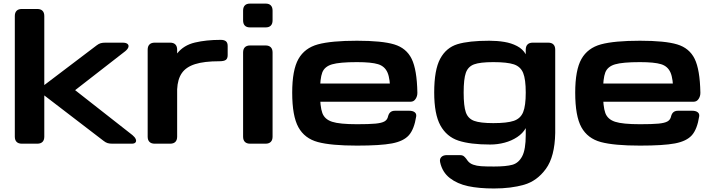

<svg xmlns="http://www.w3.org/2000/svg" viewBox="-20 -800 3966 1069"><path d="M62.5 -39.1V-710.9Q62.5 -730 72.5 -740Q82.5 -750 101.6 -750H187.5Q206.5 -750 216.6 -740Q226.6 -730 226.6 -710.9V-39.1Q226.6 -20 216.6 -10Q206.5 0 187.5 0H101.6Q82.5 0 72.5 -10Q62.5 -20 62.5 -39.1ZM567.2 -562.5H662.6Q681.2 -562.5 689.6 -555.7Q698 -548.9 694.9 -537.8Q691.7 -526.8 677.2 -514.8L398.3 -298L717.3 -47.9Q731.2 -36.4 735.7 -25.4Q740.2 -14.4 734.6 -7.2Q729 0 713.4 0H605.4Q589.8 0 579.2 -3.2Q568.7 -6.3 557 -15.5L214.1 -278.3V-316.9L518.8 -547.9Q530 -556.5 540.7 -559.5Q551.5 -562.5 567.2 -562.5Z M802.2 -39.1V-523.4Q802.2 -542.5 812.3 -552.5Q822.3 -562.5 841.3 -562.5H927.2Q946.3 -562.5 956.3 -552.5Q966.3 -542.5 966.3 -523.4V-39.1Q966.3 -20 956.3 -10Q946.3 0 927.2 0H841.3Q822.3 0 812.3 -10Q802.2 -20 802.2 -39.1ZM1201.5 -459Q1116.7 -459 1066.3 -443Q1015.8 -427 992.4 -393Q968.9 -359.1 966.3 -302.7V-502.4Q1002.4 -548.3 1065.4 -563.2Q1128.4 -578.1 1208.5 -578.1Q1228 -578.1 1237.8 -570.3Q1247.6 -562.5 1247.6 -543.9V-493.2Q1247.6 -473.9 1237.2 -466.5Q1226.9 -459 1201.5 -459Z M1372.6 -546.9H1458.5Q1477.5 -546.9 1487.5 -536.9Q1497.6 -526.9 1497.6 -507.8V-39.1Q1497.6 -20 1487.5 -10Q1477.5 0 1458.5 0H1372.6Q1353.5 0 1343.5 -10Q1333.5 -20 1333.5 -39.1V-507.8Q1333.5 -526.9 1343.5 -536.9Q1353.5 -546.9 1372.6 -546.9ZM1371.1 -779.9H1460Q1478.1 -779.9 1487.8 -769.9Q1497.6 -759.9 1497.6 -740.8V-686.5Q1497.6 -667.5 1487.8 -657.5Q1478.1 -647.5 1460 -647.5H1371.1Q1352.9 -647.5 1343.2 -657.5Q1333.5 -667.5 1333.5 -686.5V-740.8Q1333.5 -759.9 1343.2 -769.9Q1352.9 -779.9 1371.1 -779.9Z M1606.9 -284.2Q1606.9 -410.3 1641.6 -471.6Q1676.3 -532.9 1750.5 -553.1Q1824.8 -573.2 1967.7 -573.2Q2106.7 -573.2 2174.7 -552.8Q2242.6 -532.3 2272 -472.3Q2301.5 -412.2 2303.8 -283.9Q2304.2 -264.9 2294 -249.3Q2283.9 -233.6 2266.2 -233.6H2191.4Q2179.8 -233.6 2170.9 -241.3Q2162.1 -248.9 2157.4 -260.9Q2152.6 -272.9 2152.6 -285.2Q2152.8 -361 2137.5 -396.1Q2122.2 -431.2 2084.9 -442.6Q2047.7 -454.1 1967.7 -454.1Q1870.6 -454.1 1828.9 -441.8Q1787.2 -429.6 1774.4 -396.5Q1761.6 -363.4 1761.6 -287.1Q1761.6 -206.3 1774.6 -170.9Q1787.5 -135.5 1829.2 -122Q1870.8 -108.4 1967.7 -108.4Q2035.4 -108.4 2070.3 -111.7Q2105.3 -115 2121 -124.2Q2136.8 -133.3 2140.6 -152.1Q2144.7 -168.1 2154.1 -175.7Q2163.5 -183.4 2179.8 -183.4H2258.2Q2278 -183.4 2288.7 -175.2Q2299.4 -167 2297.3 -152.1Q2286.1 -80.7 2256.6 -47.2Q2227.1 -13.8 2162.4 -1.5Q2097.8 10.7 1967.7 10.7Q1823.5 10.7 1749.8 -9.1Q1676 -29 1641.5 -91.4Q1606.9 -153.8 1606.9 -284.2ZM1685.9 -335H2239.4Q2254.7 -335 2263.2 -329.7Q2271.7 -324.4 2275 -313.7Q2278.4 -303 2278.4 -284.2Q2278.4 -278.2 2278 -271.2Q2277.7 -256.6 2275 -249Q2272.4 -241.4 2265.3 -237.4Q2258.3 -233.4 2245.2 -233.4H1685.9Q1670.6 -233.4 1662.1 -238.7Q1653.6 -243.9 1650.2 -254.6Q1646.9 -265.3 1646.9 -284.2Q1646.9 -303 1650.2 -313.7Q1653.6 -324.4 1662.1 -329.7Q1670.6 -335 1685.9 -335Z M2430.7 104.1Q2426.4 85.5 2437 74.6Q2447.6 63.6 2467.8 63.6H2541.5Q2553.4 63.6 2560.3 68.2Q2567.1 72.9 2575.3 83.2Q2578.3 88.1 2584 95.3Q2595.2 110 2614.6 116.8Q2633.9 123.7 2659.1 125.4Q2684.4 127.1 2730 127.1Q2797.9 127.1 2832.7 117.4Q2867.6 107.7 2887.4 70.1Q2907.2 32.4 2907.2 -49.1V-86.6Q2890.5 -57.1 2859.3 -36.6Q2828.1 -16 2789.4 -5.7Q2750.6 4.7 2709 4.7Q2598.3 4.7 2532.5 -17Q2466.6 -38.8 2432 -101.6Q2397.5 -164.5 2397.5 -285.2Q2397.5 -411.1 2430.9 -473Q2464.3 -534.9 2527.4 -554.1Q2590.6 -573.2 2704 -573.2Q2748.6 -573.2 2787.7 -566.7Q2826.9 -560.3 2858.8 -543.6Q2890.8 -526.9 2907.2 -497.9V-523.4Q2907.2 -542.5 2917.2 -552.5Q2927.2 -562.5 2946.3 -562.5H3032.2Q3051.3 -562.5 3061.3 -552.5Q3071.3 -542.5 3071.3 -523.4V-59.6Q3068.8 72.4 3019.4 140.1Q2970 207.8 2897.9 228.6Q2825.9 249.4 2730 249.4Q2646.6 249.4 2586.2 236.5Q2525.9 223.5 2484.4 191.3Q2442.9 159 2430.7 104.1ZM2726.6 -454.1Q2652.7 -454.1 2619.2 -441.6Q2585.7 -429 2573.6 -394.4Q2561.5 -359.9 2561.5 -284.6Q2561.5 -209.6 2573.5 -174.9Q2585.4 -140.2 2619.3 -127.3Q2653.2 -114.5 2726.6 -114.5Q2803.7 -114.5 2841 -127.3Q2878.2 -140.2 2892.7 -175.5Q2907.2 -210.8 2907.2 -284.6Q2907.2 -358.6 2892.8 -393.8Q2878.4 -429 2841.3 -441.6Q2804.1 -454.1 2726.6 -454.1Z M3182.6 -284.2Q3182.6 -410.3 3217.3 -471.6Q3252 -532.9 3326.2 -553.1Q3400.5 -573.2 3543.4 -573.2Q3682.4 -573.2 3750.3 -552.8Q3818.3 -532.3 3847.7 -472.3Q3877.1 -412.2 3879.5 -283.9Q3879.9 -264.9 3869.7 -249.3Q3859.6 -233.6 3841.9 -233.6H3767.1Q3755.5 -233.6 3746.6 -241.3Q3737.8 -248.9 3733.1 -260.9Q3728.3 -272.9 3728.3 -285.2Q3728.5 -361 3713.2 -396.1Q3697.9 -431.2 3660.6 -442.6Q3623.3 -454.1 3543.4 -454.1Q3446.3 -454.1 3404.6 -441.8Q3362.9 -429.6 3350.1 -396.5Q3337.3 -363.4 3337.3 -287.1Q3337.3 -206.3 3350.2 -170.9Q3363.2 -135.5 3404.8 -122Q3446.5 -108.4 3543.4 -108.4Q3611 -108.4 3646 -111.7Q3681 -115 3696.7 -124.2Q3712.5 -133.3 3716.3 -152.1Q3720.4 -168.1 3729.8 -175.7Q3739.2 -183.4 3755.5 -183.4H3833.9Q3853.7 -183.4 3864.4 -175.2Q3875.1 -167 3872.9 -152.1Q3861.8 -80.7 3832.3 -47.2Q3802.7 -13.8 3738.1 -1.5Q3673.4 10.7 3543.4 10.7Q3399.2 10.7 3325.4 -9.1Q3251.7 -29 3217.1 -91.4Q3182.6 -153.8 3182.6 -284.2ZM3261.6 -335H3815Q3830.4 -335 3838.9 -329.7Q3847.4 -324.4 3850.7 -313.7Q3854.1 -303 3854.1 -284.2Q3854.1 -278.2 3853.7 -271.2Q3853.4 -256.6 3850.7 -249Q3848 -241.4 3841 -237.4Q3834 -233.4 3820.9 -233.4H3261.6Q3246.3 -233.4 3237.8 -238.7Q3229.3 -243.9 3225.9 -254.6Q3222.6 -265.3 3222.6 -284.2Q3222.6 -303 3225.9 -313.7Q3229.3 -324.4 3237.8 -329.7Q3246.3 -335 3261.6 -335Z"/></svg>

Font: Gyrochrome
Style: Regular
Weight: 400
Designer: David Moles
Foundry: David Moles
Version: Version 1.005;Glyphs 3.2.3 (3260)